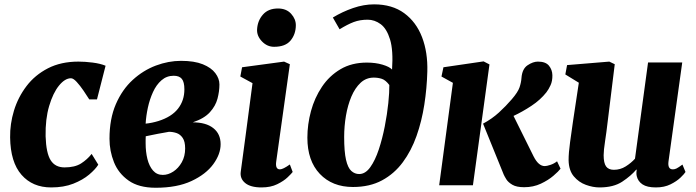

<svg xmlns="http://www.w3.org/2000/svg" viewBox="-20 -851 3199 882"><path d="M390 -394.5Q379 -412 363.5 -434.8Q348 -457.5 332.5 -474.5Q317 -491.5 306 -491.5Q278.5 -491.5 251 -457.8Q223.5 -424 205.8 -364Q188 -304 189.5 -225Q192 -147.5 212.8 -114.8Q233.5 -82 276.5 -82Q324 -82 352.5 -100.2Q381 -118.5 401 -144L431.5 -94.5Q418.5 -73.5 389.5 -49Q360.5 -24.5 316.8 -7.2Q273 10 215 10Q129.5 10 78.8 -48Q28 -106 26.5 -219.5Q25.5 -281.5 44.2 -343Q63 -404.5 101.8 -455.5Q140.5 -506.5 200.2 -537.2Q260 -568 340.5 -568Q370.5 -568 405.8 -563.5Q441 -559 465 -549L425.5 -394.5Z M695 11.5Q617.5 11.5 570.8 -21.5Q524 -54.5 503.5 -106Q483 -157.5 483 -213.5Q483 -305 512.2 -372.5Q541.5 -440 589.8 -484Q638 -528 696 -549.8Q754 -571.5 811.5 -571.5Q872.5 -571.5 911.5 -555.8Q950.5 -540 969.2 -515Q988 -490 988 -463Q988 -431.5 979.2 -398Q970.5 -364.5 944.2 -335.5Q918 -306.5 865.5 -289Q926 -289 959.8 -262.5Q993.5 -236 993.5 -188.5Q993.5 -143 959.8 -96.8Q926 -50.5 859.8 -19.5Q793.5 11.5 695 11.5ZM649 -283Q678.5 -286 707.5 -295Q768 -314 797.5 -351.5Q827 -389 827 -440.5Q827 -474.5 815.2 -488.8Q803.5 -503 778 -503Q745.5 -503 721.8 -482.2Q698 -461.5 682.8 -428Q667.5 -394.5 659.2 -356.2Q651 -318 649 -283ZM728 -47.5Q752.5 -47.5 776 -62.8Q799.5 -78 815 -105.5Q830.5 -133 830.5 -169Q830.5 -201 819.2 -217.5Q808 -234 791 -239.8Q774 -245.5 756 -245.5Q745 -243.5 732.5 -241.2Q720 -239 706 -236.5Q691.5 -233.5 677.8 -230.8Q664 -228 649.5 -225Q649 -217 649 -208.8Q649 -200.5 649 -192.5Q649 -153.5 657.2 -120.5Q665.5 -87.5 683 -67.5Q700.5 -47.5 728 -47.5Z M1181.5 10Q1130.5 10 1106 -10.5Q1081.5 -31 1086 -62.5Q1094 -120.5 1107.8 -224.8Q1121.5 -329 1140 -469L1084 -499.5L1092 -542L1285 -568L1311.5 -556L1249 -110Q1243.5 -73 1266 -73Q1280 -73 1311.5 -95.5L1324.5 -61Q1319 -53.5 1301.2 -36.5Q1283.5 -19.5 1253.5 -4.8Q1223.5 10 1181.5 10ZM1239 -636Q1207 -636 1183 -661.2Q1159 -686.5 1161 -717Q1163.5 -756.5 1188 -784.2Q1212.5 -812 1257 -812Q1295.5 -812 1317.5 -787.5Q1339.5 -763 1339 -734Q1338.5 -693.5 1314.8 -664.8Q1291 -636 1239 -636Z M1943 -522Q1941 -446 1929.2 -370.2Q1917.5 -294.5 1893.5 -226.5Q1869.5 -158.5 1830.5 -105.8Q1791.5 -53 1735 -22.5Q1678.5 8 1601.5 8Q1506.5 8 1449.2 -52.2Q1392 -112.5 1392 -218.5Q1392 -279.5 1408.5 -340.5Q1425 -401.5 1458.8 -452Q1492.5 -502.5 1544 -533Q1595.5 -563.5 1665.5 -563.5Q1705 -563.5 1737 -554Q1769 -544.5 1781 -531.5Q1787 -620 1771.8 -669.8Q1756.5 -719.5 1728.8 -740Q1701 -760.5 1669 -760.5Q1633.5 -760.5 1605 -749.8Q1576.5 -739 1540 -716.5L1509 -770.5Q1552.5 -797 1601.8 -814Q1651 -831 1698.5 -831Q1781.5 -831 1836.8 -790.5Q1892 -750 1918.8 -680.2Q1945.5 -610.5 1943 -522ZM1561 -222Q1561 -154 1569.5 -117Q1578 -80 1593.8 -65.8Q1609.5 -51.5 1630 -51.5Q1658.5 -51.5 1681 -83Q1703.5 -114.5 1720 -164.2Q1736.5 -214 1747.5 -270.2Q1758.5 -326.5 1763.8 -377.5Q1769 -428.5 1768.5 -460.5Q1751.5 -483 1734.2 -488.8Q1717 -494.5 1697 -494.5Q1662 -494.5 1636.5 -470.8Q1611 -447 1594.2 -407.5Q1577.5 -368 1569.2 -319.5Q1561 -271 1561 -222Z M1997.5 0 2060.5 -470.5 2008 -499.5 2017 -542 2201.5 -569 2228.5 -555 2152.5 0ZM2388 9Q2353 9 2333.8 -2.2Q2314.5 -13.5 2306 -27.2Q2297.5 -41 2294 -49L2199 -283Q2240 -305 2272 -334.2Q2304 -363.5 2331 -395Q2359 -427.5 2366.5 -449.5Q2374 -471.5 2375.5 -492.5Q2378.5 -534.5 2403.5 -551.2Q2428.5 -568 2451 -568Q2486.5 -568 2501.8 -549.2Q2517 -530.5 2517.5 -505.5Q2518 -479 2509.2 -459.8Q2500.5 -440.5 2490 -427Q2462.5 -392 2421.2 -364.8Q2380 -337.5 2339 -318.5L2431 -133Q2453.5 -88 2482.5 -88Q2491.5 -88 2508.2 -93.5Q2525 -99 2539 -110L2555 -76Q2546 -64 2522.5 -43.8Q2499 -23.5 2464.5 -7.2Q2430 9 2388 9Z M2734 10Q2704 10 2671.5 -1.8Q2639 -13.5 2616 -40.8Q2593 -68 2592 -115Q2592 -149.5 2598.8 -198Q2605.5 -246.5 2612 -292L2639 -471L2577 -509L2585 -552L2779 -568L2804 -556L2771 -288Q2766 -244.5 2759.5 -202.2Q2753 -160 2753 -138Q2753 -102 2764.2 -86.5Q2775.5 -71 2800 -71Q2829.5 -71 2854.2 -86.5Q2879 -102 2897 -122L2957 -564H3114L3051 -110Q3046 -73 3071 -73Q3079.5 -73 3088 -77.2Q3096.5 -81.5 3115 -95L3129 -61Q3124 -52.5 3106.5 -35.5Q3089 -18.5 3060.2 -4.2Q3031.5 10 2993 10Q2952.5 10 2931.5 -4Q2910.5 -18 2905 -42Q2902 -55 2905 -71L2903 -72Q2878.5 -43 2838.5 -16.5Q2798.5 10 2734 10Z"/></svg>

Font: Merriweather Black
Style: Italic
Weight: 900
Italic angle: -7.8°
Designer: Eben Sorkin
Foundry: Eben Sorkin
Version: Version 2.200;gftools[0.9.31]